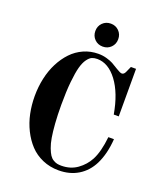

<svg xmlns="http://www.w3.org/2000/svg" viewBox="-168 -1038 995 1166"><g transform="rotate(20 330.0 -455.0)"><path d="M582 -722.2V-415H549.8Q526.9 -546.4 470 -622.3Q413.1 -698.2 340.8 -698.2Q321.8 -698.2 307.1 -692.1Q292.5 -686 277.3 -665.3Q262.2 -644.5 252.4 -608.9Q242.7 -573.2 236.3 -511Q230 -448.7 230 -362.8Q230 -295.9 233.9 -242.9Q237.8 -189.9 243.9 -153.8Q250 -117.7 260 -91.6Q270 -65.4 279.8 -50.5Q289.6 -35.6 303.5 -27.3Q317.4 -19 329.1 -16.6Q340.8 -14.2 356 -14.2Q415 -14.2 458.7 -45.4Q502.4 -76.7 526.9 -123Q555.7 -178.2 565.9 -274.9H602.1Q595.2 -177.2 561 -108.9Q530.3 -47.9 476.1 -14.9Q421.9 18.1 350.1 18.1Q293.5 18.1 245.6 -2.7Q197.8 -23.4 164.1 -59.3Q130.4 -95.2 106.4 -143.3Q82.5 -191.4 71.3 -245.4Q60.1 -299.3 60.1 -356.9Q60.1 -416.5 72.3 -472.2Q84.5 -527.8 108.4 -574.5Q132.3 -621.1 165.5 -656Q198.7 -690.9 242.7 -710.4Q286.6 -730 336.9 -730Q365.7 -730 391.6 -722.4Q417.5 -714.8 432.9 -706.5Q448.2 -698.2 475.1 -681.2Q499.5 -666 509.8 -666Q523.9 -666 532.2 -685.1L548.8 -722.2ZM345.2 -928.2Q376.5 -928.2 397.7 -907Q418.9 -885.7 418.9 -854Q418.9 -822.3 397.7 -801Q376.5 -779.8 345.2 -779.8Q313.5 -779.8 292.2 -801Q271 -822.3 271 -854Q271 -885.7 292.2 -907Q313.5 -928.2 345.2 -928.2Z"/></g></svg>

Font: Flanker Steampunk
Style: Bold
Weight: 700
Designer: Alexey Kryukov, Leonardo Di Lena
Foundry: Alexey Kryukov, Leonardo Di Lena
Version: 1.210